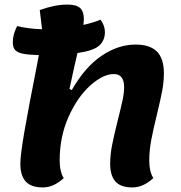

<svg xmlns="http://www.w3.org/2000/svg" viewBox="-20 -795 793 840"><path d="M667 -296Q651 -231 642 -184Q633 -137 633 -92Q633 -68 638 -47.5Q643 -27 651 -16Q607 25 559 25Q508 25 485 -1Q462 -27 462 -78Q462 -118 470.5 -161Q479 -204 496 -272Q510 -327 516.5 -358Q523 -389 523 -414Q523 -471 478 -471Q431 -471 375 -421Q319 -371 280 -284Q241 -197 241 -92Q241 -68 246 -47.5Q251 -27 259 -16Q215 25 167 25Q116 25 92.5 -1Q69 -27 69 -78Q69 -117 87.5 -223.5Q106 -330 140 -501L150 -554Q105 -555 80.5 -560Q56 -565 46 -576.5Q36 -588 36 -610Q36 -645 55 -681Q103 -669 164 -667L154 -751Q220 -775 275 -775Q314 -775 330.5 -760Q347 -745 347 -710Q347 -704 345 -686Q392 -697 420 -709Q439 -682 439 -655Q439 -618 414 -595.5Q389 -573 319 -563L308 -516Q304 -496 297.5 -468.5Q291 -441 284 -406L294 -401Q352 -502 424.5 -551Q497 -600 573 -600Q636 -600 666.5 -569.5Q697 -539 697 -474Q697 -438 690 -400Q683 -362 667 -296Z"/></svg>

Font: Lemonada SemiBold
Style: Regular
Weight: 600
Designer: Mohamed Gaber (Arabic) Eduardo Tunni (Latin)
Foundry: Kief Type Foundry
Version: Version 3.006